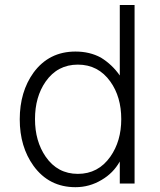

<svg xmlns="http://www.w3.org/2000/svg" viewBox="-20 -739 644 774"><path d="M522.5 -718.8H462.9V-434.6Q432.6 -478.5 386.7 -506.8Q341.8 -531.2 284.2 -531.2Q177.7 -531.2 115.2 -446.3Q59.6 -369.1 59.6 -257.8Q59.6 -147.5 115.2 -70.3Q177.7 15.6 284.2 15.6Q340.8 15.6 389.6 -13.7Q436.5 -41 462.9 -87.9V1H522.5ZM293.9 -478.5Q376 -478.5 424.8 -410.2Q468.8 -348.6 468.8 -258.8Q468.8 -169.9 424.8 -107.4Q376 -38.1 293.9 -38.1Q211.9 -38.1 164.1 -107.4Q121.1 -169.9 121.1 -258.8Q121.1 -348.6 164.1 -410.2Q211.9 -478.5 293.9 -478.5Z"/></svg>

Font: Dotum
Style: Regular
Weight: 400
Version: Version 2.21